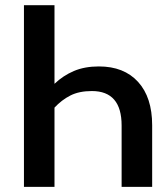

<svg xmlns="http://www.w3.org/2000/svg" viewBox="-20 -728 655 748"><path d="M365.1 -469.2Q463.1 -469.2 517.9 -409Q572.8 -348.7 572.8 -240V0H453.8V-239Q453.8 -373.3 337.9 -373.3Q288.2 -373.3 254.1 -355.9Q220 -338.5 192.3 -308.7V0H73.3V-707.7H192.3V-401.5Q225.6 -433.3 267.7 -451.3Q309.7 -469.2 365.1 -469.2Z"/></svg>

Font: Fira Code Medium
Style: Regular
Weight: 500
Designer: Carrois Corporate, Edenspiekermann AG, Nikita Prokopov
Foundry: Carrois Corporate, Edenspiekermann AG, Nikita Prokopov
Version: Version 6.002